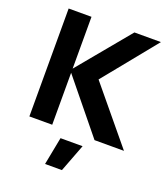

<svg xmlns="http://www.w3.org/2000/svg" viewBox="-166 -820 1027 1177"><g transform="rotate(20 347.0 -231.5)"><path d="M679 -704 398 -358 694 0H502L226 -339V0H77V-704H226V-366L506 -704ZM377 241H267L302 60H446Z"/></g></svg>

Font: CBA Beacon Sans Extra Bold
Style: Regular
Weight: 800
Designer: Wei Huang
Foundry: Wei Huang
Version: Version 1.002